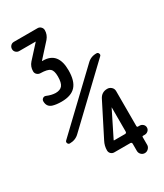

<svg xmlns="http://www.w3.org/2000/svg" viewBox="-231 -819 963 1127"><g transform="rotate(-30 250.0 -255.0)"><path d="M357.4 64.5Q368.2 64.5 368.2 52.7V-109.4V-110.4L367.2 -109.4L282.2 61.5V63.5V64.5ZM368.2 184.6V136.7Q368.2 126 357.4 126H249Q236.3 126 227.1 117.2Q217.8 108.4 217.8 94.7Q217.8 63.5 232.4 36.1L343.8 -183.6Q361.3 -217.8 399.4 -217.8Q415 -217.8 426.8 -207Q438.5 -196.3 438.5 -179.7V57.6Q438.5 63.5 444.3 64.5H456.1Q468.8 64.5 478.5 73.2Q488.3 82 488.3 95.2Q488.3 108.4 478.5 117.2Q468.8 126 456.1 126H444.3Q438.5 126 438.5 131.8V184.6Q438.5 198.2 427.7 209Q417 219.7 402.8 219.7Q388.7 219.7 378.4 209.5Q368.2 199.2 368.2 184.6ZM63.5 -668Q50.8 -668 41.5 -676.8Q32.2 -685.5 32.2 -698.7Q32.2 -711.9 41 -721.2Q49.8 -730.5 63.5 -730.5H223.6Q236.3 -730.5 245.6 -721.2Q254.9 -711.9 254.9 -699.2Q254.9 -668.9 234.4 -644.5L150.4 -551.8V-550.8V-549.8H155.3Q257.8 -549.8 257.8 -425.8Q257.8 -353.5 227.1 -319.8Q196.3 -286.1 130.9 -286.1Q94.7 -286.1 70.3 -293.9Q38.1 -304.7 38.1 -341.8Q38.1 -352.5 47.4 -359.4Q56.6 -366.2 68.4 -361.3Q97.7 -348.6 126 -347.7Q157.2 -347.7 171.4 -365.2Q185.5 -382.8 185.5 -425.8Q185.5 -464.8 169.9 -478.5Q154.3 -492.2 106.4 -493.2Q93.8 -493.2 84 -502Q74.2 -510.7 74.2 -524.4Q74.2 -555.7 94.7 -579.1L173.8 -666L174.8 -667L173.8 -668ZM49.8 -49.8Q40 -49.8 36.1 -59.6Q32.2 -69.3 40 -76.2L384.8 -404.3Q411.1 -430.7 450.2 -429.7Q459 -429.7 462.9 -419.9Q466.8 -410.2 460 -404.3L115.2 -76.2Q88.9 -49.8 49.8 -49.8Z"/></g></svg>

Font: Rounded-X Mgen+ 1m medium
Style: Regular
Weight: 500
Designer: [Source Han Sans]
Ryoko NISHIZUKA  (kana & ideographs); Paul D. Hunt (Latin, Greek & Cyrillic); Wenlong ZHANG  (bopomofo
Version: Version 1.059.20150602